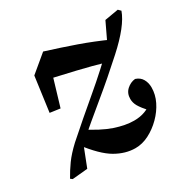

<svg xmlns="http://www.w3.org/2000/svg" viewBox="-115 -568 705 705"><g transform="rotate(-30 237.5 -215.5)"><path d="M268 23Q226 23 184.5 -1Q143 -25 92 -92L128 -137Q189 -97 233.5 -82Q278 -67 314 -67Q340 -67 361 -75Q382 -83 399 -97L382 -70Q358 -97 349.5 -112Q341 -127 341 -143Q341 -167 357 -181.5Q373 -196 393 -198Q412 -192 421 -176.5Q430 -161 430 -141Q430 -111 416 -82.5Q402 -54 378 -30Q354 -6 325.5 8.5Q297 23 268 23ZM76 0 11 6 3 0Q18 -27 36 -52Q54 -77 85 -106Q155 -168 227 -228.5Q299 -289 367 -356L407 -440L465 -450L475 -440Q456 -386 374 -312Q308 -252 241.5 -197.5Q175 -143 110 -87ZM59 -247 79 -394 151 -454Q215 -434 273.5 -413.5Q332 -393 394 -365L340 -301Q278 -319 222.5 -332Q167 -345 97 -361L151 -405L102 -241Z"/></g></svg>

Font: Lisu Bosa ExtraBold
Style: Italic
Weight: 800
Italic angle: -19°
Designer: David Morse, Annie Olsen, Victor Gaultney, Frank Grießhammer (Latin)
Foundry: SIL International
Version: Version 2.000